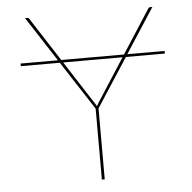

<svg xmlns="http://www.w3.org/2000/svg" viewBox="-51 -751 802 802"><g transform="rotate(-5 350.0 -350.0)"><path d="M474.5 -501.5H225.5L335.5 -331Q339.5 -324.5 343.5 -318.8Q347.5 -313 350 -307Q353 -313 356.8 -318.8Q360.5 -324.5 364.5 -331ZM488.5 -501.5 356 -297.5V0H344V-297.5L211.5 -501.5H48V-512.5H204.5L83 -700H93Q97.5 -700 100 -696L218.5 -512.5H481.5L600 -696Q602.5 -700 607 -700H617L495.5 -512.5H652V-501.5Z"/></g></svg>

Font: Lato 2
Style: Regular
Weight: 100
Designer: Lukasz Dziedzic with Adam Twardoch and Botio Nikoltchev
Foundry: tyPoland Lukasz Dziedzic
Version: Version 2.015; 2015-08-06; http://www.latofonts.com/